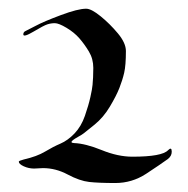

<svg xmlns="http://www.w3.org/2000/svg" viewBox="-20 -382 425 434"><path d="M264.6 -266.6Q264.6 -234.4 260.7 -217.5Q256.8 -200.7 249.8 -182.9Q242.7 -165 228.3 -140.9Q213.9 -116.7 193.8 -100.3Q173.8 -84 169.2 -80.6Q164.6 -77.1 156.7 -72.8Q148.9 -68.4 145 -65.4Q137.2 -59.1 147.5 -58.6Q173.3 -57.6 210 -42.7Q246.6 -27.8 279.3 -27.8Q346.2 -27.8 359.9 -42.5Q368.2 -50.8 368.2 -39.1Q368.2 -29.3 359.4 -22.5Q341.8 -9.8 310.1 11Q278.3 31.7 240.7 31.7Q203.1 31.7 181.6 29.3Q160.2 26.9 133.1 12.5Q106 -2 77.1 -2Q72.3 -2 67.1 -1.5Q62 -1 57.1 -1Q44.9 -1 33.7 -6.1Q22.5 -11.2 22.5 -16.6Q22.5 -18.6 33.7 -21.5Q63.5 -28.3 81.8 -39.3Q100.1 -50.3 116.7 -57.4Q133.3 -64.5 148.4 -80.3Q163.6 -96.2 171.9 -120.1Q180.2 -144 184.3 -162.6Q188.5 -181.2 189.2 -190.2Q189.9 -199.2 190.4 -207.3Q190.9 -215.3 190.9 -228.5Q190.9 -249 180.9 -265.6Q170.9 -282.2 159.4 -295.4Q147.9 -308.6 130.4 -319.1Q112.8 -329.6 104 -329.6Q95.2 -329.6 86.9 -326.9Q78.6 -324.2 55.7 -310.5Q32.7 -296.9 32.7 -304.2Q32.7 -309.6 37.6 -311.8Q42.5 -314 60.8 -323.7Q79.1 -333.5 117.7 -347.9Q156.2 -362.3 174.8 -362.3Q186.5 -362.3 207.5 -345.2Q228.5 -328.1 246.6 -306.4Q264.6 -284.7 264.6 -266.6Z"/></svg>

Font: Eadui
Style: Medium
Weight: 500
Designer: Peter S. Baker
Version: Version 1.1